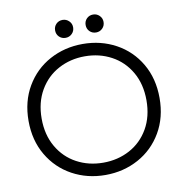

<svg xmlns="http://www.w3.org/2000/svg" viewBox="-95 -986 1038 1086"><g transform="rotate(-10 423.5 -443.0)"><path d="M47.4 -365.7Q47.4 -477.5 97.7 -563Q147.9 -648.4 233.9 -695.1Q319.8 -741.7 423.8 -741.7Q527.8 -741.7 613.8 -695.1Q699.7 -648.4 749.8 -563Q799.8 -477.5 799.8 -365.7Q799.8 -253.9 749.8 -168.5Q699.7 -83 613.8 -36.1Q527.8 10.7 423.8 10.7Q319.8 10.7 233.9 -36.1Q147.9 -83 97.7 -168.5Q47.4 -253.9 47.4 -365.7ZM423.8 -60.1Q507.3 -60.1 575.9 -96.9Q644.5 -133.8 684.6 -203.1Q724.6 -272.5 724.6 -365.7Q724.6 -458.5 684.6 -527.8Q644.5 -597.2 575.9 -634Q507.3 -670.9 423.8 -670.9Q340.3 -670.9 271.7 -634Q203.1 -597.2 162.8 -527.8Q122.6 -458.5 122.6 -365.7Q122.6 -272.9 162.8 -203.4Q203.1 -133.8 271.7 -96.9Q340.3 -60.1 423.8 -60.1ZM459.5 -844.2Q459.5 -865.7 474.1 -880.6Q488.8 -895.5 511.2 -895.5Q532.2 -895.5 547.4 -880.6Q562.5 -865.7 562.5 -844.2Q562.5 -822.3 547.6 -807.4Q532.7 -792.5 511.2 -792.5Q489.3 -792.5 474.4 -807.1Q459.5 -821.8 459.5 -844.2ZM335.9 -895.5Q356.9 -895.5 372.3 -880.6Q387.7 -865.7 387.7 -844.2Q387.7 -822.3 372.6 -807.4Q357.4 -792.5 335.9 -792.5Q314 -792.5 299.1 -807.1Q284.2 -821.8 284.2 -844.2Q284.2 -865.7 298.8 -880.6Q313.5 -895.5 335.9 -895.5Z"/></g></svg>

Font: Glacial Indifference
Style: Regular
Weight: 400
Designer: Alfredo Marco Pradil
Foundry: Alfredo Marco Pradil
Version: Version 1.312